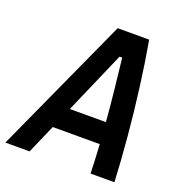

<svg xmlns="http://www.w3.org/2000/svg" viewBox="-154 -804 866 913"><g transform="rotate(20 279.0 -347.0)"><path d="M-28.3 0 287.6 -693.8H446.8Q465.8 -587.4 481.4 -466.8Q497.1 -346.2 507.8 -225.8Q518.6 -105.5 523.4 0H402.8Q401.9 -33.7 400.1 -70.8Q398.4 -107.9 396 -146.5H158.2L94.2 0ZM205.1 -254.9H387.7Q380.9 -337.4 372.3 -418.7Q363.8 -500 355.5 -569.8H342.3Z"/></g></svg>

Font: Cascadia Mono NF SemiBold
Style: Italic
Weight: 600
Italic angle: -10°
Monospace: yes
Designer: Aaron Bell
Foundry: Saja Typeworks
Version: Version 2404.023; ttfautohint (v1.8.4)